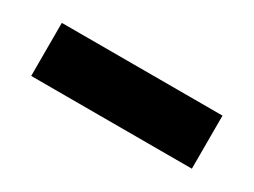

<svg xmlns="http://www.w3.org/2000/svg" viewBox="-27 -502 588 445"><g transform="rotate(30 267.0 -280.0)"><path d="M52 -351H482V-209H52Z"/></g></svg>

Font: Encode Sans Normal
Style: ExtraBold
Weight: 800
Designer: Pablo Impallari, Andres Torresi
Foundry: Pablo Impallari, Andres Torresi
Version: Version 1.000; ttfautohint (v1.00) -l 8 -r 50 -G 200 -x 14 -